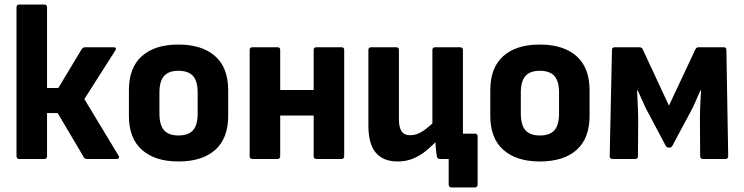

<svg xmlns="http://www.w3.org/2000/svg" viewBox="-20 -703 3289 849"><path d="M504 -15Q508 -9 505.5 -4.5Q503 0 496 0H366Q356 0 351 -7L235 -203H188V-13Q188 0 176 0H65Q53 0 53 -13V-670Q53 -683 65 -683H176Q188 -683 188 -670V-314H238L342 -487Q348 -494 356 -494H482Q498 -494 490 -480L353 -265Z M769 11Q666 11 608 -40Q550 -91 550 -191V-304Q550 -404 607.5 -455Q665 -506 769 -506Q873 -506 931 -455Q989 -404 989 -304V-191Q989 -91 931.5 -40Q874 11 769 11ZM769 -104Q813 -104 833.5 -127Q854 -150 854 -201V-294Q854 -344 833.5 -367Q813 -390 769 -390Q726 -390 705.5 -367Q685 -344 685 -294V-201Q685 -150 705.5 -127Q726 -104 769 -104Z M1379 0Q1367 0 1367 -13V-482Q1367 -494 1379 -494H1490Q1502 -494 1502 -482V-13Q1502 0 1490 0ZM1096 0Q1084 0 1084 -13V-482Q1084 -494 1096 -494H1207Q1219 -494 1219 -482V-13Q1219 0 1207 0ZM1206 -192V-305H1392V-192Z M1977 126Q1971 126 1967.5 122.5Q1964 119 1964 113V0H1934L2027 -112H2080Q2092 -112 2092 -100V113Q2092 119 2088.5 122.5Q2085 126 2080 126ZM1739 11Q1674 11 1641.5 -28Q1609 -67 1609 -148V-482Q1609 -494 1621 -494H1732Q1744 -494 1744 -482V-175Q1744 -139 1756 -122Q1768 -105 1794 -105Q1823 -105 1851 -124Q1879 -143 1909 -174L1919 -89Q1895 -62 1867.5 -39Q1840 -16 1808.5 -2.5Q1777 11 1739 11ZM1926 0Q1915 0 1912 -10Q1909 -28 1907 -49.5Q1905 -71 1904 -91L1892 -141V-482Q1892 -494 1904 -494H2014Q2027 -494 2027 -482V-127Q2027 -96 2028 -68Q2029 -40 2032 -14Q2034 0 2020 0Z M2367 11Q2264 11 2206 -40Q2148 -91 2148 -191V-304Q2148 -404 2205.5 -455Q2263 -506 2367 -506Q2471 -506 2529 -455Q2587 -404 2587 -304V-191Q2587 -91 2529.5 -40Q2472 11 2367 11ZM2367 -104Q2411 -104 2431.5 -127Q2452 -150 2452 -201V-294Q2452 -344 2431.5 -367Q2411 -390 2367 -390Q2324 -390 2303.5 -367Q2283 -344 2283 -294V-201Q2283 -150 2303.5 -127Q2324 -104 2367 -104Z M2689 0Q2676 0 2676 -13L2686 -482Q2686 -494 2698 -494H2808Q2818 -494 2822 -485L2938 -236L3055 -485Q3060 -494 3068 -494H3180Q3192 -494 3192 -482L3200 -13Q3200 0 3188 0H3089Q3076 0 3076 -13L3075 -176Q3075 -194 3075.5 -216Q3076 -238 3077.5 -260.5Q3079 -283 3080 -303H3077Q3066 -278 3054 -250.5Q3042 -223 3030 -202L2953 -58Q2949 -50 2938 -50Q2935 -50 2931 -51.5Q2927 -53 2924 -58L2847 -203Q2835 -224 2823.5 -251Q2812 -278 2800 -303H2797Q2798 -284 2799 -261.5Q2800 -239 2801 -217Q2802 -195 2802 -176L2801 -13Q2801 0 2789 0Z"/></svg>

Font: Sofia Sans Semi Condensed ExtraBold
Style: Regular
Weight: 800
Designer: Botio Nikoltchev, Ani Petrova
Foundry: lettersoup
Version: Version 4.100